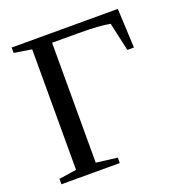

<svg xmlns="http://www.w3.org/2000/svg" viewBox="-120 -760 818 864"><g transform="rotate(-20 289.0 -327.5)"><path d="M308.1 0H28.8V-25.9L112.8 -38.6V-615.7L28.8 -628.9V-654.8H537.1L545.9 -466.8H514.2L483.9 -603Q435.1 -612.8 331.1 -612.8H207V-38.6L308.1 -25.9Z"/></g></svg>

Font: Tinos
Style: Regular
Weight: 400
Designer: Steve Matteson
Foundry: Monotype Imaging Inc.
Version: Version 1.23